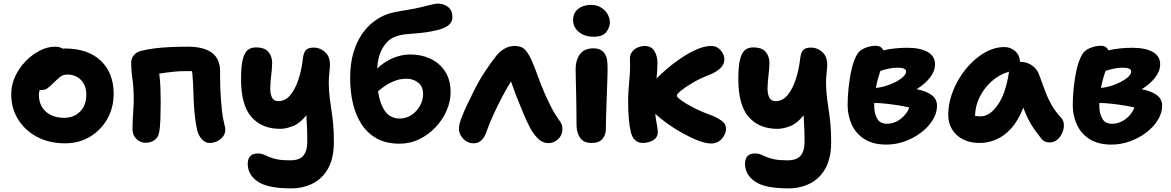

<svg xmlns="http://www.w3.org/2000/svg" viewBox="-20 -780 6470 1061"><path d="M340 12Q253 12 186 -23Q119 -58 80.5 -119.5Q42 -181 42 -260Q42 -311 64 -358Q86 -405 122 -442Q158 -479 200.5 -500.5Q243 -522 284 -522Q310 -522 327 -511Q333 -512 338 -512Q466 -512 537 -444.5Q608 -377 608 -262Q608 -184 572.5 -122Q537 -60 476.5 -24Q416 12 340 12ZM195 -256Q195 -198 233 -163.5Q271 -129 335 -129Q389 -129 423 -164Q457 -199 457 -257Q457 -307 428 -337.5Q399 -368 352 -368Q329 -368 313.5 -356Q298 -344 278 -324Q256 -302 242 -292Q228 -282 205 -282Q202 -282 199 -282Q195 -269 195 -256Z M1138 10Q1115 10 1096.5 -9.5Q1078 -29 1070 -59Q1063 -89 1058 -129Q1053 -169 1051 -211Q1049 -253 1048 -289Q1047 -325 1045 -346Q1044 -369 1041 -387H1002Q971 -387 933 -383Q895 -379 860 -373Q865 -336 866.5 -297Q868 -258 868 -215Q868 -172 866.5 -124.5Q865 -77 859 -47Q855 -22 834.5 -6.5Q814 9 785 9Q755 9 733.5 -12.5Q712 -34 712 -65Q712 -86 713.5 -115.5Q715 -145 717 -176Q719 -207 719 -232Q719 -297 712 -343Q705 -389 705 -436Q705 -456 719 -474Q733 -492 757 -498Q789 -507 833 -512.5Q877 -518 925 -520Q973 -522 1017 -522Q1196 -522 1196 -387Q1196 -368 1196.5 -332Q1197 -296 1199.5 -253.5Q1202 -211 1206.5 -169.5Q1211 -128 1219 -97Q1221 -88 1223 -79.5Q1225 -71 1225 -64Q1225 -33 1199 -11.5Q1173 10 1138 10Z M1588 261Q1459 261 1404 223Q1349 185 1349 126Q1349 68 1405 68Q1422 68 1435.5 73.5Q1449 79 1467 87Q1485 95 1512 100.5Q1539 106 1583 106Q1636 106 1657 79.5Q1678 53 1678 5Q1678 -39 1676.5 -73.5Q1675 -108 1673 -143Q1637 -98 1598.5 -83Q1560 -68 1528 -68Q1427 -68 1369.5 -133.5Q1312 -199 1312 -343Q1312 -416 1322 -453.5Q1332 -491 1350 -504.5Q1368 -518 1394 -518Q1443 -518 1463.5 -493Q1484 -468 1484 -432Q1483 -398 1478.5 -361.5Q1474 -325 1473.5 -293Q1473 -261 1483 -241Q1493 -221 1519 -221Q1556 -221 1583.5 -253.5Q1611 -286 1629 -340Q1647 -394 1654 -458Q1658 -490 1670.5 -503.5Q1683 -517 1713 -517Q1752 -517 1780.5 -488Q1809 -459 1802 -400Q1796 -350 1797 -311.5Q1798 -273 1802 -239.5Q1806 -206 1811.5 -171.5Q1817 -137 1821 -94.5Q1825 -52 1825 5Q1825 92 1794.5 148.5Q1764 205 1710 233Q1656 261 1588 261Z M2188 14Q2115 14 2063.5 -14Q2012 -42 1979 -92Q1946 -142 1930.5 -207.5Q1915 -273 1915 -348Q1915 -429 1933 -489Q1951 -549 1980 -591Q2009 -633 2044 -659.5Q2079 -686 2113 -699Q2144 -711 2188.5 -718Q2233 -725 2274 -733Q2320 -743 2351.5 -751.5Q2383 -760 2402 -760Q2430 -760 2455 -742Q2480 -724 2480 -686Q2480 -659 2460.5 -642.5Q2441 -626 2406 -616Q2349 -602 2305 -598Q2261 -594 2225.5 -591Q2190 -588 2159 -575Q2122 -560 2095.5 -516.5Q2069 -473 2064 -401Q2100 -436 2148 -457.5Q2196 -479 2248 -479Q2308 -479 2358.5 -455.5Q2409 -432 2439.5 -385.5Q2470 -339 2470 -270Q2470 -220 2448.5 -170Q2427 -120 2388.5 -78.5Q2350 -37 2298.5 -11.5Q2247 14 2188 14ZM2225 -345Q2184 -345 2144 -326Q2104 -307 2069 -275Q2080 -203 2109 -164Q2138 -125 2189 -125Q2225 -125 2254 -144.5Q2283 -164 2300.5 -195Q2318 -226 2318 -260Q2318 -302 2291 -323.5Q2264 -345 2225 -345Z M2597 12Q2564 12 2540 -13Q2516 -38 2516 -69Q2516 -91 2529.5 -127Q2543 -163 2563 -204.5Q2583 -246 2603 -286Q2628 -336 2661 -386Q2694 -436 2722 -471Q2741 -495 2767 -510.5Q2793 -526 2825 -526Q2859 -526 2877.5 -509Q2896 -492 2914 -455Q2932 -416 2951 -362.5Q2970 -309 2992 -259Q3011 -217 3024 -191.5Q3037 -166 3047 -150.5Q3057 -135 3065 -123Q3077 -107 3082.5 -95.5Q3088 -84 3088 -66Q3088 -34 3064.5 -11.5Q3041 11 3011 11Q2977 11 2950 -17Q2923 -45 2903 -86Q2890 -111 2872 -153.5Q2854 -196 2835.5 -243.5Q2817 -291 2804 -330Q2781 -294 2755.5 -245.5Q2730 -197 2706.5 -146Q2683 -95 2668 -51Q2646 12 2597 12Z M3261 -577Q3210 -577 3178.5 -603.5Q3147 -630 3147 -668Q3147 -709 3175 -731Q3203 -753 3246 -753Q3279 -753 3302.5 -738Q3326 -723 3338 -701Q3350 -679 3350 -657Q3350 -628 3330 -602.5Q3310 -577 3261 -577ZM3249 10Q3205 10 3185.5 -18.5Q3166 -47 3166 -89Q3166 -154 3165 -198.5Q3164 -243 3163.5 -276Q3163 -309 3162 -338Q3161 -367 3161 -400Q3161 -447 3184.5 -480Q3208 -513 3261 -513Q3296 -513 3316.5 -490.5Q3337 -468 3337 -421Q3338 -401 3337 -366Q3336 -331 3334.5 -288.5Q3333 -246 3331.5 -203.5Q3330 -161 3329 -125Q3328 -89 3328 -67Q3328 -34 3309 -12Q3290 10 3249 10Z M3533 10Q3480 10 3465.5 -52Q3451 -114 3451 -225Q3451 -250 3453.5 -284Q3456 -318 3459 -353.5Q3462 -389 3462 -419Q3462 -427 3461.5 -436.5Q3461 -446 3461 -455Q3461 -479 3474 -495Q3487 -511 3506 -518.5Q3525 -526 3542 -526Q3579 -526 3596 -498.5Q3613 -471 3613 -430Q3613 -410 3611.5 -389Q3610 -368 3608 -346Q3631 -370 3666.5 -400.5Q3702 -431 3744.5 -459.5Q3787 -488 3830 -507Q3873 -526 3911 -526Q3942 -526 3962.5 -502Q3983 -478 3983 -452Q3983 -424 3960.5 -403Q3938 -382 3906 -369Q3849 -347 3807.5 -322.5Q3766 -298 3743 -279Q3720 -260 3720 -252Q3720 -243 3746.5 -224Q3773 -205 3817.5 -182.5Q3862 -160 3916 -141Q3944 -130 3968 -112.5Q3992 -95 3992 -70Q3992 -40 3969 -13.5Q3946 13 3910 13Q3880 13 3838.5 -3Q3797 -19 3752 -44Q3707 -69 3667.5 -97.5Q3628 -126 3601 -151Q3605 -114 3610 -90.5Q3615 -67 3615 -50Q3615 -20 3589 -5Q3563 10 3533 10Z M4336 261Q4207 261 4152 223Q4097 185 4097 126Q4097 68 4153 68Q4170 68 4183.5 73.5Q4197 79 4215 87Q4233 95 4260 100.5Q4287 106 4331 106Q4384 106 4405 79.5Q4426 53 4426 5Q4426 -39 4424.5 -73.5Q4423 -108 4421 -143Q4385 -98 4346.5 -83Q4308 -68 4276 -68Q4175 -68 4117.5 -133.5Q4060 -199 4060 -343Q4060 -416 4070 -453.5Q4080 -491 4098 -504.5Q4116 -518 4142 -518Q4191 -518 4211.5 -493Q4232 -468 4232 -432Q4231 -398 4226.5 -361.5Q4222 -325 4221.5 -293Q4221 -261 4231 -241Q4241 -221 4267 -221Q4304 -221 4331.5 -253.5Q4359 -286 4377 -340Q4395 -394 4402 -458Q4406 -490 4418.5 -503.5Q4431 -517 4461 -517Q4500 -517 4528.5 -488Q4557 -459 4550 -400Q4544 -350 4545 -311.5Q4546 -273 4550 -239.5Q4554 -206 4559.5 -171.5Q4565 -137 4569 -94.5Q4573 -52 4573 5Q4573 92 4542.5 148.5Q4512 205 4458 233Q4404 261 4336 261Z M4878 19Q4806 19 4758.5 -10.5Q4711 -40 4687.5 -90Q4664 -140 4664 -200Q4664 -244 4669.5 -297Q4675 -350 4686.5 -399.5Q4698 -449 4718 -482Q4730 -502 4759.5 -514.5Q4789 -527 4819 -527Q4850 -527 4861 -502Q4897 -510 4930.5 -513Q4964 -516 4993 -516Q5065 -516 5106 -493Q5147 -470 5147 -425Q5147 -387 5119.5 -351.5Q5092 -316 5045 -287Q5095 -278 5126.5 -256Q5158 -234 5158 -195Q5158 -156 5135 -118Q5112 -80 5072 -49Q5032 -18 4981.5 0.5Q4931 19 4878 19ZM4942 -406Q4914 -406 4889.5 -400.5Q4865 -395 4845 -388Q4838 -368 4831.5 -344.5Q4825 -321 4820 -294Q4859 -298 4897.5 -313Q4936 -328 4961.5 -347.5Q4987 -367 4987 -384Q4987 -406 4942 -406ZM4811 -193Q4811 -154 4827 -125Q4843 -96 4881 -96Q4921 -96 4955.5 -121.5Q4990 -147 5005 -186Q4981 -192 4946.5 -197.5Q4912 -203 4875.5 -207Q4839 -211 4811 -211Q4811 -203 4811 -193Z M5394 10Q5316 10 5268 -33Q5220 -76 5220 -147Q5220 -198 5237 -251Q5254 -304 5284 -352Q5314 -400 5353.5 -438Q5393 -476 5438 -498Q5483 -520 5529 -520Q5564 -520 5589 -498.5Q5614 -477 5617 -438H5619Q5657 -438 5685 -417Q5713 -396 5723 -365Q5740 -318 5754.5 -279Q5769 -240 5789 -203.5Q5809 -167 5845 -128Q5858 -113 5859 -91Q5860 -69 5850.5 -46.5Q5841 -24 5823 -8.5Q5805 7 5781 7Q5763 7 5751.5 0.5Q5740 -6 5733 -16Q5701 -55 5678 -93Q5655 -131 5635 -185Q5606 -112 5567 -69.5Q5528 -27 5483.5 -8.5Q5439 10 5394 10ZM5399 -137Q5449 -137 5493.5 -200Q5538 -263 5556 -384Q5501 -368 5459 -330Q5417 -292 5393 -242.5Q5369 -193 5368 -140Q5381 -137 5399 -137Z M6122 19Q6050 19 6002.5 -10.5Q5955 -40 5931.5 -90Q5908 -140 5908 -200Q5908 -244 5913.5 -297Q5919 -350 5930.5 -399.5Q5942 -449 5962 -482Q5974 -502 6003.5 -514.5Q6033 -527 6063 -527Q6094 -527 6105 -502Q6141 -510 6174.5 -513Q6208 -516 6237 -516Q6309 -516 6350 -493Q6391 -470 6391 -425Q6391 -387 6363.5 -351.5Q6336 -316 6289 -287Q6339 -278 6370.5 -256Q6402 -234 6402 -195Q6402 -156 6379 -118Q6356 -80 6316 -49Q6276 -18 6225.5 0.5Q6175 19 6122 19ZM6186 -406Q6158 -406 6133.5 -400.5Q6109 -395 6089 -388Q6082 -368 6075.5 -344.5Q6069 -321 6064 -294Q6103 -298 6141.5 -313Q6180 -328 6205.5 -347.5Q6231 -367 6231 -384Q6231 -406 6186 -406ZM6055 -193Q6055 -154 6071 -125Q6087 -96 6125 -96Q6165 -96 6199.5 -121.5Q6234 -147 6249 -186Q6225 -192 6190.5 -197.5Q6156 -203 6119.5 -207Q6083 -211 6055 -211Q6055 -203 6055 -193Z"/></svg>

Font: Shantell Sans Normal
Style: Bold
Weight: 700
Designer: Stephen Nixon, Anya Danilova, Shantell Martin
Foundry: Arrow Type
Version: Version 1.009;[a7da0bfa3]